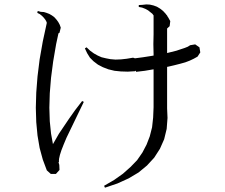

<svg xmlns="http://www.w3.org/2000/svg" viewBox="-20 -829 1040 887"><path d="M163.1 -145.5 153.3 -203.1 147.5 -264.6 145.5 -331.1 147.5 -401.4 153.3 -475.6 163.1 -554.7 177.7 -637.7 196.3 -723.6 193.4 -731.4 188.5 -739.3 181.6 -748 173.8 -755.9 164.1 -763.7 152.3 -769.5 154.3 -778.3 168 -774.4 182.6 -773.4 195.3 -769.5 208 -764.6 219.7 -757.8 230.5 -750 240.2 -739.3 249 -727.5 255.9 -714.8 260.7 -701.2 254.9 -677.7 250 -674.8 239.3 -625 225.6 -544.9 215.8 -469.7 210 -398.4 208 -331.1 210 -268.6 215.8 -211.9 224.6 -163.1 252 -210.9 298.8 -280.3 327.1 -320.3 359.4 -362.3 367.2 -358.4 287.1 -192.4 274.4 -162.1 263.7 -134.8 256.8 -113.3 252.9 -95.7 252 -84 252.9 -80.1H250L253.9 -67.4L254.9 -43.9L238.3 -25.4H214.8L196.3 -42L177.7 -91.8ZM856.4 -548.8 835.9 -541 811.5 -534.2 784.2 -527.3 754.9 -520.5H752V-328.1L753.9 -284.2L750 -233.4L738.3 -185.5L718.8 -141.6L692.4 -100.6L659.2 -64.5L620.1 -32.2L574.2 -4.9L522.5 18.6L464.8 38.1L460.9 29.3L507.8 2L547.9 -26.4L583 -57.6L613.3 -88.9L637.7 -124L657.2 -161.1L671.9 -199.2L682.6 -241.2L687.5 -286.1L689.5 -334V-508.8L649.4 -502L608.4 -497.1V-502.9L604.5 -500L570.3 -498L538.1 -499L508.8 -502L480.5 -508.8L455.1 -518.6L432.6 -530.3L412.1 -545.9L395.5 -562.5L382.8 -583L372.1 -605.5L379.9 -610.4L396.5 -594.7L414.1 -582L431.6 -572.3L449.2 -564.5L469.7 -559.6L490.2 -555.7L513.7 -553.7L539.1 -554.7L565.4 -557.6L594.7 -562.5L603.5 -559.6L640.6 -564.5L677.7 -570.3L689.5 -572.3V-580.1L688.5 -625L689.5 -670.9V-757.8L683.6 -765.6L673.8 -773.4L664.1 -781.2L651.4 -788.1L636.7 -793.9L621.1 -796.9V-805.7L637.7 -806.6L656.2 -808.6L672.9 -807.6L689.5 -803.7L705.1 -797.9L719.7 -789.1L733.4 -778.3L746.1 -764.6L750 -758.8H752V-755.9L756.8 -749L766.6 -731.4L763.7 -708L752 -697.3V-670.9V-625V-584L794.9 -594.7L815.4 -601.6L833 -607.4L847.7 -613.3L858.4 -620.1L881.8 -624L901.4 -610.4L905.3 -586.9L892.6 -567.4L875 -557.6Z"/></svg>

Font: Kurinto Seri
Style: Regular
Weight: 400
Designer: Kurinto was developed by Clint Goss from a range of fonts that are compatible with the SIL Open Font License Version 1.1
Foundry: Clinton F. Goss
Version: Version 2.196; July 25, 2020